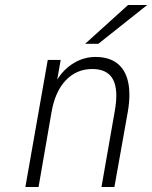

<svg xmlns="http://www.w3.org/2000/svg" viewBox="-20 -752 612 772"><path d="M82 0 172 -511H224L210 -431.5Q236 -474 276.8 -498.5Q317.5 -523 363.5 -523Q418 -523 451 -497.5Q484 -472 495 -423Q506 -374 494 -303L440 0H388L442 -308.5Q456.5 -392 434 -433.2Q411.5 -474.5 351 -474.5Q287.5 -474.5 244.2 -428.8Q201 -383 187 -300L135 0ZM322.5 -576 495 -732H572L375.5 -576Z"/></svg>

Font: Overpass ExtraLight
Style: Italic
Weight: 250
Italic angle: -10°
Designer: Delve Withrington, Dave Bailey, Thomas Jockin
Foundry: Delve Fonts LLC
Version: Version 4.000